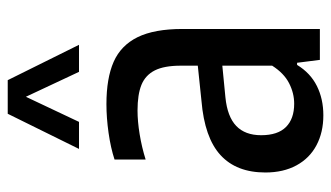

<svg xmlns="http://www.w3.org/2000/svg" viewBox="-200 -648 857 497"><g transform="rotate(-90 228.5 -399.5)"><path d="M402 -355.5V0H322L314.5 -59H309Q288 -24.5 254.5 -7.8Q221 9 178.5 9Q134.5 9 101 -8.8Q67.5 -26.5 49 -60.5Q30.5 -94.5 30.5 -141Q30.5 -216 75.5 -257.2Q120.5 -298.5 216 -306.5L307 -316V-360Q307 -403 294.8 -427.2Q282.5 -451.5 257.5 -461.8Q232.5 -472 191 -472Q163 -472 129.5 -466.5Q96 -461 64 -451V-531.5Q94.5 -541.5 133.2 -547Q172 -552.5 207.5 -552.5Q274.5 -552.5 317 -533.8Q359.5 -515 380.8 -471.8Q402 -428.5 402 -355.5ZM307 -123.5V-252.5L225 -244.5Q175 -239.5 151 -216.5Q127 -193.5 127 -152Q127 -109 148.2 -87.8Q169.5 -66.5 208.5 -66.5Q236 -66.5 261.8 -79.8Q287.5 -93 307 -123.5ZM361 -623.5H291L226.5 -761L161.5 -623.5H91.5L182.5 -808H269.5Z"/></g></svg>

Font: Encode Sans Condensed Medium
Style: Regular
Weight: 500
Width: 3
Designer: Multiple Designers
Foundry: Impallari Type
Version: Version 2.000